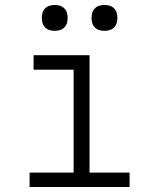

<svg xmlns="http://www.w3.org/2000/svg" viewBox="-20 -752 640 772"><path d="M99 0V-58H276V-472H115V-530H340V-58H501V0ZM400 -628Q389 -628 379 -631Q369 -634 361.5 -641.5Q354 -649 351 -659Q348 -669 348 -680Q348 -691 351 -701Q354 -711 361.5 -718.5Q369 -726 379 -729Q389 -732 400 -732Q411 -732 421 -729Q431 -726 438.5 -718.5Q446 -711 449 -701Q452 -691 452 -680Q452 -669 449 -659Q446 -649 438.5 -641.5Q431 -634 421 -631Q411 -628 400 -628ZM200 -628Q189 -628 179 -631Q169 -634 161.5 -641.5Q154 -649 151 -659Q148 -669 148 -680Q148 -691 151 -701Q154 -711 161.5 -718.5Q169 -726 179 -729Q189 -732 200 -732Q211 -732 221 -729Q231 -726 238.5 -718.5Q246 -711 249 -701Q252 -691 252 -680Q252 -669 249 -659Q246 -649 238.5 -641.5Q231 -634 221 -631Q211 -628 200 -628Z"/></svg>

Font: Iosevka Curly Slab LtEx
Style: Regular
Weight: 300
Width: 7
Monospace: yes
Designer: Belleve Invis
Foundry: Belleve Invis
Version: Version 11.1.0; ttfautohint (v1.8.3)